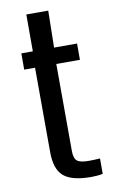

<svg xmlns="http://www.w3.org/2000/svg" viewBox="-88 -817 520 872"><g transform="rotate(-10 172.0 -381.0)"><path d="M261 8Q171 8 133.5 -24.5Q96 -57 96 -136L95 -525H45V-600H98V-770H199L196 -600H302V-525H193L194 -124Q194 -90 208 -78Q222 -66 262 -66Q277 -66 288 -66.5Q299 -67 314 -68V3Q291 8 261 8Z"/></g></svg>

Font: Big Shoulders Text SemiBold
Style: Regular
Weight: 600
Designer: Patric King
Foundry: XO Type Co
Version: Version 1.000; ttfautohint (v1.8.2)